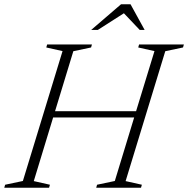

<svg xmlns="http://www.w3.org/2000/svg" viewBox="-43 -878 880 898"><path d="M249.5 -639 173.5 -656 177.5 -670H387L383 -656L300 -638.5L214.5 -358H593.5L679.5 -639L603.5 -656L607.5 -670H817L813 -656L730 -638.5L544.5 -31L620.5 -14L616.5 0H407L411 -14L494 -31.5L584.5 -328.5H205.5L115 -31L190.5 -14L186.5 0H-23L-19 -14L64 -31.5ZM383.5 -738 523 -858H567.5L633.5 -738H610.5L536.5 -816L414.5 -738Z"/></svg>

Font: Newsreader Text Light
Style: Italic
Weight: 300
Italic angle: -17°
Designer: Hugues Gentile
Foundry: Production Type
Version: Version 1.001